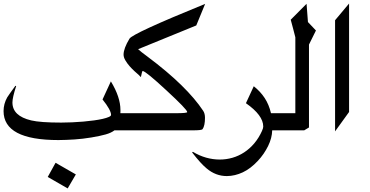

<svg xmlns="http://www.w3.org/2000/svg" viewBox="-20 -805 2078 1078"><path d="M656.2 -187.5Q656.2 -182.6 656.2 -178.2Q656.2 -173.8 655.8 -169.4H678.7V-73.2H622.6Q604.5 -59.1 573.5 -50.3Q542.5 -41.5 493.2 -33.2Q442.9 -24.9 397.7 -22Q352.5 -19 308.1 -18.6Q0 -18.6 0 -181.2Q0 -201.2 5.1 -220.7Q10.3 -240.2 20.5 -258.3Q24.9 -265.6 36.4 -281.7Q47.9 -297.9 66.4 -323.2L70.8 -321.8Q49.8 -257.3 49.8 -229.5Q49.8 -153.8 155.3 -128.9Q207 -116.7 323.7 -116.7Q353 -116.7 385 -118.2Q417 -119.6 448 -122.3Q479 -125 507.3 -128.9Q535.6 -132.8 556.9 -137.7Q578.1 -142.6 590.8 -148.2Q603.5 -153.8 603.5 -159.7Q603.5 -187 555.7 -246.6L602.5 -348.1Q656.2 -259.8 656.2 -187.5ZM405.8 174.3 359.9 252.9 248 188.5 292 108.9Z M1130.9 -143.6Q1130.9 -99.1 1117.2 -79.6Q1112.3 -73.2 1063 -73.2H649.4V-169.4H967.8Q1031.2 -169.4 1031.2 -175.8Q1031.2 -189.9 913.6 -298.3Q799.3 -404.3 780.8 -406.7Q778.3 -404.3 776.4 -395.8Q774.4 -387.2 771 -372.1Q770 -373 766.4 -376.5Q762.7 -379.9 761.2 -381.8H761.7Q751.5 -390.6 736.3 -404.3Q721.2 -418 707.3 -433.8Q693.4 -449.7 683.6 -466.6Q673.8 -483.4 673.8 -498.5Q673.8 -532.7 707 -587.9Q725.1 -617.7 1131.8 -783.2L1082 -662.1L755.4 -528.8Q763.2 -521.5 775.9 -511.5Q788.6 -501.5 806.6 -488.3Q920.4 -403.3 998 -327.1Q1075.7 -251 1120.6 -183.1Q1130.9 -168 1130.9 -143.6Z M1524.4 -73.2H1508.3Q1507.8 -51.8 1502 -29.5Q1496.1 -7.3 1485.4 14.6Q1474.6 36.6 1460 58.1Q1445.3 79.6 1426.8 99.1Q1386.7 142.1 1343 162.6Q1299.3 183.1 1253.9 183.6Q1190.9 183.6 1140.1 140.6Q1124.5 127.9 1104.2 105.7Q1084 83.5 1058.6 50.8L1063 47.4Q1099.1 69.3 1137.5 80.1Q1175.8 90.8 1213.9 90.8Q1250 90.8 1284.9 80.8Q1319.8 70.8 1350.8 50.5Q1381.8 30.3 1407.7 -0.2Q1433.6 -30.8 1452.1 -72.3H1451.7Q1454.6 -78.6 1456.3 -84Q1458 -89.4 1458 -94.7Q1458 -157.7 1360.8 -225.6L1404.8 -320.8Q1441.9 -291.5 1466.1 -254.6Q1490.2 -217.8 1501.5 -169.4H1524.4Z M1753.9 -633.8 1714.8 -554.7V-89.4L1688 -73.2H1495.1V-169.4H1638.2V-595.7Q1632.3 -619.6 1625.5 -645Q1618.7 -670.4 1612.3 -694.3L1701.2 -783.7L1709 -681.2Z M1939.9 -176.3 1861.3 -67.4V-691.4L1939.9 -785.2Z"/></svg>

Font: XB Khoramshahr
Style: Regular
Weight: 400
Designer: Behnam
Foundry: Irmug
Version: Version 8.005 2009